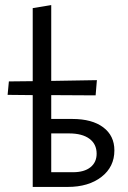

<svg xmlns="http://www.w3.org/2000/svg" viewBox="-20 -737 505 757"><path d="M265 -268Q343 -268 387 -235Q431 -202 431 -144Q431 -79 380 -39.5Q329 0 247 0H109V-362L10 -363L15 -416L109 -417V-705L182 -717V-418L362 -421L357 -361L182 -362V-268ZM268 -58Q312 -58 336.5 -77.5Q361 -97 361 -131Q361 -169 332.5 -190Q304 -211 252 -211H182V-58Z"/></svg>

Font: EauTest Medium
Style: Italic
Weight: 500
Italic angle: -12°
Designer: Christian Thalmann (Catharsis Fonts)
Version: Version 0.001;PS 000.001;hotconv 1.0.88;makeotf.lib2.5.64775